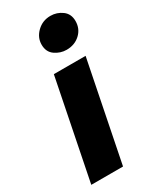

<svg xmlns="http://www.w3.org/2000/svg" viewBox="-189 -783 684 838"><g transform="rotate(-30 153.0 -364.0)"><path d="M8 0 108 -500H268L168 0ZM210 -564Q179 -564 152.5 -582.5Q126 -601 126 -638Q126 -674 154 -701Q182 -728 222 -728Q254 -728 280 -709Q306 -690 306 -654Q306 -615 278.5 -589.5Q251 -564 210 -564Z"/></g></svg>

Font: Source Sans 3 ExtraLight Black
Style: Italic
Weight: 900
Italic angle: -11°
Version: Version 3.052;hotconv 1.1.0;makeotfexe 2.6.0